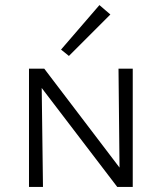

<svg xmlns="http://www.w3.org/2000/svg" viewBox="-20 -735 635 755"><path d="M251 -515 220 -540 371 -715 414 -678ZM502 -465V0H441L144 -389L149 0H94V-465H154L450 -76L446 -465Z"/></svg>

Font: Ysabeau SC Semilight
Style: Regular
Weight: 300
Designer: Christian Thalmann (Catharsis Fonts)
Version: Version 0.003